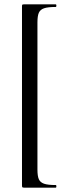

<svg xmlns="http://www.w3.org/2000/svg" viewBox="-20 -745 314 882"><path d="M81 -715Q81 -722 82.5 -723.5Q84 -725 91 -725H236Q239 -725 239 -719Q239 -713 236 -713Q200 -713 182.5 -707Q165 -701 158.5 -686.5Q152 -672 152 -642V34Q152 64 158.5 78.5Q165 93 182.5 99Q200 105 236 105Q239 105 239 111Q239 117 236 117H91Q84 117 82.5 115Q81 113 81 106Z"/></svg>

Font: Cormorant Infant Medium
Style: Regular
Weight: 500
Designer: Christian Thalmann (Catharsis Fonts)
Version: Version 3.000